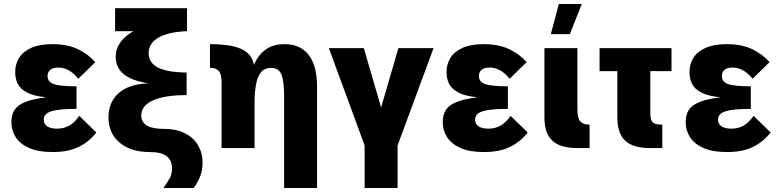

<svg xmlns="http://www.w3.org/2000/svg" viewBox="-20 -741 3910 961"><path d="M462 -78Q428 -33 375.5 -6.5Q323 20 243 20Q172 20 126.5 0Q81 -20 59 -54Q37 -88 37 -130Q37 -166 52.5 -190.5Q68 -215 106.5 -230.5Q145 -246 212 -254Q148 -260 114 -278.5Q80 -297 68 -323Q56 -349 56 -381Q56 -419 75 -450.5Q94 -482 135.5 -501Q177 -520 242 -520Q317 -520 369.5 -495Q422 -470 457 -430L372 -347Q345 -379 320.5 -391Q296 -403 272 -403Q245 -403 231.5 -391.5Q218 -380 218 -360Q218 -332 248.5 -320.5Q279 -309 363 -309V-196Q302 -196 266 -190.5Q230 -185 214.5 -173.5Q199 -162 199 -142Q199 -120 216.5 -108.5Q234 -97 266 -97Q299 -97 326 -112Q353 -127 377 -161Z M798 200Q816 174 828.5 153Q841 132 841 101Q841 62 814.5 41Q788 20 729 20Q635 20 579 -27Q523 -74 523 -153Q523 -230 574 -275Q625 -320 723 -324Q639 -337 599 -370Q559 -403 559 -458Q559 -494 579 -524Q599 -554 633 -576Q667 -598 709.5 -612.5Q752 -627 797.5 -635Q843 -643 886 -645L915 -585Q823 -581 773.5 -553Q724 -525 724 -475Q724 -427 770.5 -403Q817 -379 914 -378V-265Q804 -265 745.5 -238.5Q687 -212 687 -163Q687 -96 799 -96Q862 -96 905.5 -74Q949 -52 971.5 -13.5Q994 25 994 72Q994 117 978.5 150Q963 183 949 200ZM556 -585V-700H916V-585Z M1089 -327Q1089 -372 1074 -387Q1059 -402 1031 -402V-520Q1150 -520 1202 -488.5Q1254 -457 1254 -384V0H1089ZM1402 -260Q1402 -333 1389 -367Q1376 -401 1337 -401Q1303 -401 1285.5 -378.5Q1268 -356 1261 -316Q1254 -276 1254 -222L1237 -288L1235 -368Q1244 -407 1264 -442Q1284 -477 1318 -498.5Q1352 -520 1405 -520Q1482 -520 1524.5 -467Q1567 -414 1567 -304V200H1402Z M1805 -74 1822 33 1626 -500H1801L1898 -167H1877L1974 -500H2150L1953 33L1970 -74V200H1805Z M2621 -78Q2587 -33 2534.5 -6.5Q2482 20 2402 20Q2331 20 2285.5 0Q2240 -20 2218 -54Q2196 -88 2196 -130Q2196 -166 2211.5 -190.5Q2227 -215 2265.5 -230.5Q2304 -246 2371 -254Q2307 -260 2273 -278.5Q2239 -297 2227 -323Q2215 -349 2215 -381Q2215 -419 2234 -450.5Q2253 -482 2294.5 -501Q2336 -520 2401 -520Q2476 -520 2528.5 -495Q2581 -470 2616 -430L2531 -347Q2504 -379 2479.5 -391Q2455 -403 2431 -403Q2404 -403 2390.5 -391.5Q2377 -380 2377 -360Q2377 -332 2407.5 -320.5Q2438 -309 2522 -309V-196Q2461 -196 2425 -190.5Q2389 -185 2373.5 -173.5Q2358 -162 2358 -142Q2358 -120 2375.5 -108.5Q2393 -97 2425 -97Q2458 -97 2485 -112Q2512 -127 2536 -161Z M2868 0Q2784 0 2744.5 -37Q2705 -74 2705 -153V-500H2870V-194Q2870 -148 2885 -132.5Q2900 -117 2931 -117V0ZM2777 -721H2892L2832 -570H2737Z M2981 -500H3341V-385H2981ZM3295 0H3233Q3148 0 3109 -37Q3070 -74 3070 -153V-500H3235V-177Q3235 -136 3249.5 -126.5Q3264 -117 3295 -117Z M3837 -78Q3803 -33 3750.5 -6.5Q3698 20 3618 20Q3547 20 3501.5 0Q3456 -20 3434 -54Q3412 -88 3412 -130Q3412 -166 3427.5 -190.5Q3443 -215 3481.5 -230.5Q3520 -246 3587 -254Q3523 -260 3489 -278.5Q3455 -297 3443 -323Q3431 -349 3431 -381Q3431 -419 3450 -450.5Q3469 -482 3510.5 -501Q3552 -520 3617 -520Q3692 -520 3744.5 -495Q3797 -470 3832 -430L3747 -347Q3720 -379 3695.5 -391Q3671 -403 3647 -403Q3620 -403 3606.5 -391.5Q3593 -380 3593 -360Q3593 -332 3623.5 -320.5Q3654 -309 3738 -309V-196Q3677 -196 3641 -190.5Q3605 -185 3589.5 -173.5Q3574 -162 3574 -142Q3574 -120 3591.5 -108.5Q3609 -97 3641 -97Q3674 -97 3701 -112Q3728 -127 3752 -161Z"/></svg>

Font: Moderustic
Style: Bold
Weight: 700
Designer: Tural Alisoy
Foundry: TAFT Foundry
Version: Version 2.120